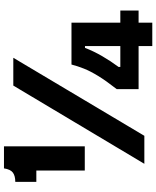

<svg xmlns="http://www.w3.org/2000/svg" viewBox="70 -817 787 967"><g transform="rotate(-90 463.5 -333.5)"><path d="M88 -300V-544H31V-650Q61 -650 77.5 -662Q94 -674 99 -707H210V-300ZM122 0 516 -660H656L263 0ZM498 -29V-139Q541 -194 565 -233.5Q589 -273 601.5 -304.5Q614 -336 622 -367H833V40H715V-299H706Q689 -255 664 -212Q639 -169 610 -130V-121H894V-29Z"/></g></svg>

Font: Bricolage Grotesque 48pt Condensed ExtraBold
Style: Bold
Weight: 700
Version: Version 1.000;gftools[0.9.30]